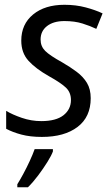

<svg xmlns="http://www.w3.org/2000/svg" viewBox="-20 -565 471 806"><path d="M155.8 9.8Q106.9 9.8 70.1 0Q33.2 -9.8 5.9 -24.4V-99.6Q31.7 -84 71.5 -70.3Q111.3 -56.6 153.3 -56.6Q215.3 -56.6 246.6 -81.3Q277.8 -106 277.8 -145Q277.8 -176.8 257.1 -196.8Q236.3 -216.8 185.5 -245.1Q129.4 -276.9 99.4 -310.1Q69.3 -343.3 69.3 -394.5Q69.3 -463.4 118.9 -504.2Q168.5 -544.9 250.5 -544.9Q298.8 -544.9 339.8 -533.9Q380.9 -522.9 410.6 -508.8L384.3 -443.8Q358.9 -456.1 326.2 -466.3Q293.5 -476.6 250.5 -476.6Q204.6 -476.6 177.5 -455.6Q150.4 -434.6 150.4 -398.9Q150.4 -370.6 169.7 -351.3Q189 -332 241.2 -303.2Q274.9 -283.7 302 -263.4Q329.1 -243.2 345 -217Q360.8 -190.9 360.8 -152.8Q360.8 -74.2 305.7 -32.2Q250.5 9.8 155.8 9.8ZM52.7 221.2V208.5Q63.5 191.4 77.6 165.3Q91.8 139.2 104.7 111.1Q117.7 83 125.5 61H202.1V70.8Q195.8 87.9 179 115Q162.1 142.1 140.6 170.9Q119.1 199.7 97.2 221.2Z"/></svg>

Font: Open Sans
Style: Italic
Weight: 400
Italic angle: -12°
Designer: Monotype Design Team
Foundry: Monotype Imaging Inc.
Version: Version 3.000; ttfautohint (v1.8.4)